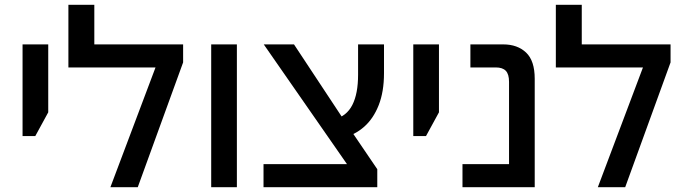

<svg xmlns="http://www.w3.org/2000/svg" viewBox="-20 -780 2847 800"><path d="M74 -213V-595H181V-312L127 -213Z M373 -595H743V-520L554 0H440L628 -499H265V-760H373Z M860 0V-595H967V0Z M1487 -8 1079 -595H1205L1427 -259L1552 -75ZM1078 0V-96H1526L1552 -75V0ZM1409 -206 1373 -283Q1398 -289 1417 -304Q1436 -319 1448 -342.5Q1460 -366 1466 -397.5Q1472 -429 1472 -469V-595H1580V-475Q1580 -398 1558 -342Q1536 -286 1497.5 -252Q1459 -218 1409 -206Z M1702 -213V-595H1809V-312L1755 -213Z M1907 0V-96H2101V-439Q2101 -471 2087.5 -485Q2074 -499 2046 -499H1940V-595H2077Q2136 -595 2172 -561Q2208 -527 2208 -452V0Z M2404 -595H2774V-520L2585 0H2471L2659 -499H2296V-760H2404Z"/></svg>

Font: Noto Sans Hebrew Medium
Style: Regular
Weight: 500
Designer: Monotype Design Team
Foundry: Monotype Imaging Inc.
Version: Version 2.003